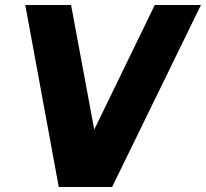

<svg xmlns="http://www.w3.org/2000/svg" viewBox="-20 -743 818 763"><path d="M213.5 0 80.5 -723H262.5L354.5 -228L595 -723H778.5L425.5 0Z"/></svg>

Font: Public Sans Thin Black
Style: Italic
Weight: 900
Italic angle: -8°
Version: Version 2.001